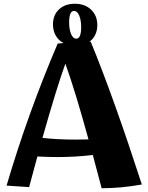

<svg xmlns="http://www.w3.org/2000/svg" viewBox="-20 -992 790 1022"><path d="M474 -167Q381 -156 289 -156Q236 -156 179 -159L135 4L15 -4Q128 -388 287 -760L318 -763Q291 -777 276.5 -803Q262 -829 262 -862Q262 -912 294 -942Q326 -972 378 -972Q432 -972 465 -940.5Q498 -909 498 -858Q498 -830 487 -807Q476 -784 456 -770H463Q586 -470 735 -10Q624 10 521 10ZM412 -848Q412 -885 401.5 -909.5Q391 -934 374 -934Q348 -934 348 -872Q348 -835 358.5 -810.5Q369 -786 386 -786Q412 -786 412 -848ZM380 -249 451 -250Q382 -502 328 -653Q283 -530 206 -258Q286 -249 380 -249Z"/></svg>

Font: Otomanopee One
Style: Regular
Weight: 400
Designer: Das Ende der Wildnis
Foundry: Gutenberg Labo
Version: Version 3.005